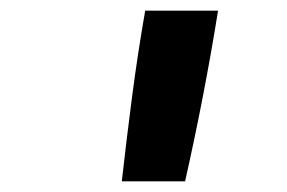

<svg xmlns="http://www.w3.org/2000/svg" viewBox="-20 -792 540 361"><path d="M209 -451Q218 -531 228.5 -611.5Q239 -692 253 -772H390Q377 -691 361.5 -611Q346 -531 328 -451Z"/></svg>

Font: Iosevka Slab Extrabold
Style: Italic
Weight: 800
Italic angle: -9°
Monospace: yes
Designer: Belleve Invis
Foundry: Belleve Invis
Version: Version 11.1.0; ttfautohint (v1.8.3)